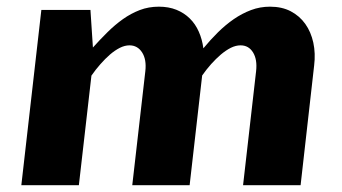

<svg xmlns="http://www.w3.org/2000/svg" viewBox="-20 -547 1009 567"><path d="M102.1 -517.6H247.1L254.4 -406.7Q275.4 -430.2 297.4 -451.9Q319.3 -473.6 343 -490.5Q366.7 -507.3 392.8 -517.3Q418.9 -527.3 449.2 -527.3Q478 -527.3 501 -518.1Q523.9 -508.8 540.5 -492.4Q557.1 -476.1 567.1 -453.4Q577.1 -430.7 580.6 -404.3Q601.1 -429.2 623.5 -451.4Q646 -473.6 670.4 -490.5Q694.8 -507.3 721.4 -517.3Q748 -527.3 777.3 -527.3Q812.5 -527.3 838.6 -513.7Q864.7 -500 881.6 -476.3Q898.4 -452.6 905.3 -420.9Q912.1 -389.2 907.7 -353.5L867.7 0H697.8L736.3 -336.9Q740.2 -371.1 727.3 -392.1Q714.4 -413.1 690.4 -413.1Q676.3 -413.1 661.6 -405.8Q647 -398.4 632.3 -386Q617.7 -373.5 603.5 -357.7Q589.4 -341.8 577.1 -324.2V-324.7L540 0H370.6L409.2 -336.9Q413.1 -371.1 399.7 -392.1Q386.2 -413.1 362.3 -413.1Q348.6 -413.1 334 -405.8Q319.3 -398.4 304.9 -386Q290.5 -373.5 276.4 -357.4Q262.2 -341.3 250 -323.7L212.9 0H43Z"/></svg>

Font: Proza Libre
Style: Bold Italic
Weight: 700
Designer: Jasper de Waard
Foundry: Jasper de Waard
Version: Version 1.000; ttfautohint (v1.4.1.8-43bc)